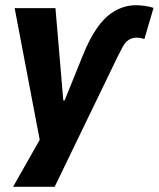

<svg xmlns="http://www.w3.org/2000/svg" viewBox="-20 -534 607 734"><path d="M297 -323Q323 -388 353.5 -430.5Q384 -473 421.5 -493.5Q459 -514 499 -514Q516 -514 533.5 -511.5Q551 -509 567 -504L532 -385Q525 -387 518.5 -388.5Q512 -390 503 -390Q485 -390 472 -381.5Q459 -373 450 -356.5Q441 -340 428 -314L189 180H30L148 -28L138 33L36 -503H192L222 -150H227Z"/></svg>

Font: Nunito Sans 7pt Condensed ExtraBold
Style: Italic
Weight: 800
Width: 3
Italic angle: -9°
Designer: Vernon Adams
Foundry: Vernon Adams
Version: Version 3.101;gftools[0.9.27]